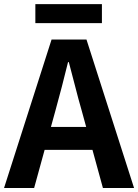

<svg xmlns="http://www.w3.org/2000/svg" viewBox="-24 -938 689 958"><path d="M-3.8 0 233.3 -740.8H407.5L644.9 0H489.5L383.7 -385.9Q366.9 -444.1 351.2 -506.3Q335.5 -568.5 319.4 -627.9H315.4Q300.9 -567.7 284.7 -505.9Q268.5 -444.1 252.5 -385.9L146.3 0ZM143.3 -190.1V-304.8H495.4V-190.1ZM152.4 -822.6V-917.5H484.5V-822.6Z"/></svg>

Font: Noto Sans TC Thin
Style: Regular
Weight: 100
Designer: Ryoko NISHIZUKA 西塚涼子 (kana, bopomofo & ideographs); Paul D. Hunt (Latin, Greek & Cyrillic); Sandoll Communications 산돌커뮤니
Foundry: Adobe
Version: Version 2.004-H2;hotconv 1.0.118;makeotfexe 2.5.65603